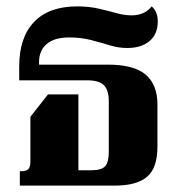

<svg xmlns="http://www.w3.org/2000/svg" viewBox="-20 -580 562 600"><path d="M42 0V-45H47Q62 -45 68.5 -51.5Q75 -58 75 -76V-215L130 -285H225V-48H267Q297 -48 308.5 -60.5Q320 -73 320 -106V-262Q320 -299 304.5 -314Q289 -329 253 -329H40V-372Q40 -463 86.5 -511.5Q133 -560 221 -560Q258 -560 288.5 -553Q319 -546 344 -539Q369 -532 392 -532Q410 -532 426 -538.5Q442 -545 454 -560Q473 -544 473 -513Q473 -473 447 -451.5Q421 -430 378 -430Q350 -430 322.5 -438.5Q295 -447 264 -455Q233 -463 196 -463Q150 -463 126 -442.5Q102 -422 102 -386V-378H318Q399 -378 435.5 -346.5Q472 -315 472 -254V-122Q472 -55 439.5 -27.5Q407 0 339 0Z"/></svg>

Font: Noto Serif Thai Condensed ExtraBold
Style: Regular
Weight: 800
Width: 3
Designer: Monotype Design Team
Foundry: Monotype Imaging Inc.
Version: Version 2.002; ttfautohint (v1.8.4.7-5d5b)